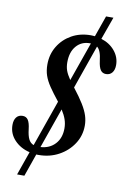

<svg xmlns="http://www.w3.org/2000/svg" viewBox="-110 -966 788 1182"><g transform="rotate(10 283.5 -375.5)"><path d="M83.5 150.5 135.5 2.5Q77 -11.5 39.8 -51.2Q2.5 -91 2.5 -145Q2.5 -175.5 16.2 -193Q30 -210.5 55.5 -210.5Q77.5 -210.5 89.2 -193Q101 -175.5 105.5 -136Q110 -96 120.8 -74.5Q131.5 -53 152.5 -45L254 -334Q216.5 -381 193.5 -415Q170.5 -449 160 -480Q149.5 -511 149.5 -549Q149.5 -612 180 -662.5Q210.5 -713 263 -742.5Q315.5 -772 382 -772Q388.5 -772 395 -771.5Q401.5 -771 407.5 -770.5L454 -902.5H500L449.5 -761.5Q502 -745.5 534.5 -706.5Q567 -667.5 567 -618Q567 -588 553 -570.5Q539 -553 514.5 -553Q492.5 -553 480.5 -570.2Q468.5 -587.5 463.5 -627Q456.5 -691.5 431.5 -710L336 -437.5Q376.5 -385.5 399.5 -348Q422.5 -310.5 432.2 -280Q442 -249.5 442 -217.5Q442 -154.5 408.2 -103Q374.5 -51.5 318.2 -21Q262 9.5 193 9.5Q189.5 9.5 186 9.5Q182.5 9.5 178.5 9L129 150.5ZM305 -478.5 391 -722.5H384.5Q332.5 -722.5 300.2 -685Q268 -647.5 268 -583.5Q268 -555 276 -532.2Q284 -509.5 305 -478.5ZM196 -40.5Q252.5 -44 287 -81.2Q321.5 -118.5 321.5 -179Q321.5 -208.5 312.2 -235Q303 -261.5 284 -291Z"/></g></svg>

Font: Libre Caslon Condensed SemiBold Italic
Style: Regular
Weight: 600
Italic angle: -22.583°
Designer: Pablo Impallari, Rodrigo Fuenzalida, Katja Schimmel, Ertekin Erdin
Foundry: Pablo Impallari, Rodrigo Fuenzalida
Version: Version 2.000; ttfautohint (v1.8.4.7-5d5b);gftools[0.9.33]